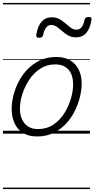

<svg xmlns="http://www.w3.org/2000/svg" viewBox="-20 -905 640 1300"><path d="M231 19Q175 19 136.5 -4.5Q98 -28 78.5 -70.5Q59 -113 59 -168Q59 -223 78 -284Q97 -345 135 -398.5Q173 -452 230 -485.5Q287 -519 363 -519Q417 -519 455 -496.5Q493 -474 513 -433.5Q533 -393 533 -339Q533 -298 521.5 -249.5Q510 -201 486.5 -153.5Q463 -106 426.5 -67Q390 -28 341.5 -4.5Q293 19 231 19ZM237 -31Q296 -31 341 -61Q386 -91 415.5 -138Q445 -185 460 -237Q475 -289 475 -334Q475 -376 461.5 -406Q448 -436 421 -452.5Q394 -469 355 -469Q297 -469 252.5 -440Q208 -411 177.5 -364.5Q147 -318 131 -266.5Q115 -215 115 -170Q115 -128 129.5 -96.5Q144 -65 171 -48Q198 -31 237 -31ZM245 -649Q222 -649 226 -671Q235 -728 261.5 -758Q288 -788 330 -788Q361 -788 383.5 -775Q406 -762 424 -746Q442 -730 459.5 -717Q477 -704 499 -704Q518 -704 532 -720.5Q546 -737 552 -769Q556 -790 580 -790Q593 -790 597 -785.5Q601 -781 599 -769Q590 -712 564 -682Q538 -652 494 -652Q464 -652 442 -665Q420 -678 401.5 -694Q383 -710 365 -723Q347 -736 326 -736Q307 -736 293 -719Q279 -702 272 -668Q270 -659 263.5 -654Q257 -649 245 -649ZM0 365H589V375H0ZM0 -20H589V0H0ZM0 -505H589V-500H0ZM0 -885H589V-875H0Z"/></svg>

Font: Playwrite DK Loopet Guides
Style: Regular
Weight: 400
Designer: Veronika Burian, José Scaglione
Foundry: TypeTogether
Version: Version 1.003